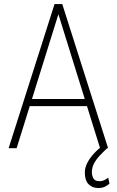

<svg xmlns="http://www.w3.org/2000/svg" viewBox="-20 -731 576 947"><path d="M274.4 -681.2 62 0H22.5L249 -710.9H278.3ZM473.6 0 261.7 -681.2 258.3 -710.9H287.1L513.2 0ZM424.3 -242.7V-207.5H113.8V-242.7ZM487.8 -13.2 508.8 0Q489.7 17.6 472.4 35.9Q455.1 54.2 444.1 74.7Q433.1 95.2 433.1 118.7Q433.1 135.3 440.7 148.9Q448.2 162.6 469.7 162.6Q485.4 162.6 496.3 156.5Q507.3 150.4 513.7 145L520 174.8Q512.2 182.1 498.8 189.2Q485.4 196.3 464.4 196.3Q435.1 196.3 416.7 177.5Q398.4 158.7 398.4 120.6Q398.4 96.2 410.4 72.8Q422.4 49.3 442.6 27.1Q462.9 4.9 487.8 -13.2Z"/></svg>

Font: Roboto Condensed ExtraLight
Style: Regular
Weight: 250
Designer: Christian Robertson
Foundry: Google
Version: Version 3.008; 2023